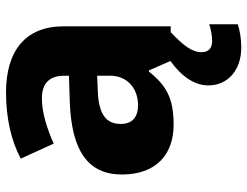

<svg xmlns="http://www.w3.org/2000/svg" viewBox="-114 -486 840 653"><g transform="rotate(-90 306.5 -160.0)"><path d="M455 105C455 72 478 43 523 0H543V-364C543 -493 461 -560 318 -560C230 -560 153 -542 93 -510L144 -398C197 -421 249 -438 298 -438C346 -438 375 -415 375 -362V-346L281 -343C122 -336 39 -283 39 -166C39 -46 111 10 208 10C299 10 342 -15 389 -74H393L425 -1C370 39 342 83 342 128C342 195 395 240 470 240C504 240 529 235 550 228V131C537 136 512 141 493 141C470 141 455 130 455 105ZM324 -248 375 -250V-206C375 -147 331 -111 275 -111C237 -111 211 -128 211 -170C211 -217 240 -245 324 -248Z"/></g></svg>

Font: Noto Sans Gurmukhi ExtraBold
Style: Regular
Weight: 800
Designer: Jelle Bosma - Monotype Design Team
Foundry: Monotype Imaging Inc.
Version: Version 2.004